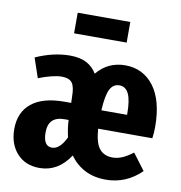

<svg xmlns="http://www.w3.org/2000/svg" viewBox="-85 -839 883 935"><g transform="rotate(10 356.5 -371.5)"><path d="M688 -221H420Q425 -151 448 -123Q471 -95 513 -95Q537 -95 560.5 -105Q584 -115 613 -137L674 -56Q599 17 499 17Q440 17 395.5 -6Q351 -29 321 -71Q263 17 171 17Q101 17 59.5 -29Q18 -75 18 -149Q18 -232 73.5 -277Q129 -322 236 -322H269L268 -351Q268 -401 253.5 -420.5Q239 -440 202 -440Q181 -440 150.5 -432.5Q120 -425 88 -412L55 -509Q142 -548 224 -548Q274 -548 306 -531Q338 -514 357 -482Q412 -548 497 -548Q586 -548 639 -478Q692 -408 692 -276Q692 -251 688 -221ZM547 -319Q547 -384 532 -415.5Q517 -447 486 -447Q455 -447 439.5 -416.5Q424 -386 420 -312H547ZM283 -154Q273 -195 271 -238H251Q171 -238 171 -159Q171 -91 214 -91Q253 -91 283 -154ZM484 -658H224V-760H484Z"/></g></svg>

Font: Fira Sans Extra Condensed
Style: Bold
Weight: 700
Width: 1
Designer: Carrois Corporate & Edenspiekermann AG
Foundry: Carrois Corporate GbR & Edenspiekermann AG
Version: Version 4.203